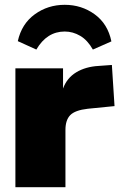

<svg xmlns="http://www.w3.org/2000/svg" viewBox="-20 -778 496 798"><path d="M456 -337 345 -326Q292 -320 272 -299.5Q252 -279 252 -238V0H44V-494H242V-410Q258 -454 297 -477.5Q336 -501 390 -504L445 -508ZM443 -606 366 -572Q344 -611 313.5 -629Q283 -647 249 -647Q175 -647 131 -572L54 -607Q70 -679 124.5 -718.5Q179 -758 249 -758Q319 -758 373.5 -718.5Q428 -679 443 -606Z"/></svg>

Font: Nunito Sans Heavy
Style: Regular
Weight: 400
Designer: Vernon Adams
Foundry: Vernon Adams
Version: Version 2.500